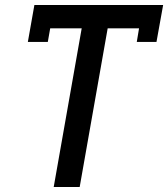

<svg xmlns="http://www.w3.org/2000/svg" viewBox="-20 -745 670 765"><path d="M534 -632H409L297.5 0H194L305.5 -632H180L170.5 -578H91L117 -725H630L603.5 -578H525Z"/></svg>

Font: JuliaMono Medium
Style: Italic
Weight: 500
Italic angle: -9°
Monospace: yes
Designer: cormullion
Foundry: corm
Version: Version 0.054; ttfautohint (v1.8.4)